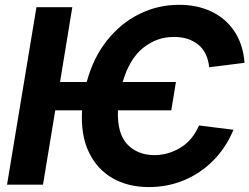

<svg xmlns="http://www.w3.org/2000/svg" viewBox="-20 -757 1022 787"><path d="M701.2 -420.9 682.1 -304.7H463.4Q460 -210 501.5 -165.8Q543 -121.6 612.8 -121.1Q670.4 -121.6 719.7 -151.6Q769 -181.6 795.9 -242.7L937 -225.1Q906.2 -151.4 854 -98.9Q801.8 -46.4 734.4 -18.3Q667 9.8 590.8 9.8Q503.9 9.8 440.2 -27.3Q376.5 -64.5 343.5 -134.8Q310.5 -205.1 316.4 -304.7H206.5L156.2 0H8.8L129.4 -727.5H276.4L226.1 -420.9H335.4Q362.3 -520.5 418.7 -591.3Q475.1 -662.1 551.3 -699.7Q627.4 -737.3 714.4 -737.3Q788.6 -737.3 846.9 -709.5Q905.3 -681.6 940.9 -628.4Q976.6 -575.2 982.4 -499.5L837.4 -481.4Q831.1 -543.5 791.7 -574.7Q752.4 -606 692.9 -605.5Q623.5 -606 567.1 -561Q510.7 -516.1 482.9 -420.9Z"/></svg>

Font: Inter Display
Style: Bold Italic
Weight: 700
Italic angle: -9.39999°
Designer: Rasmus Andersson
Foundry: rsms
Version: Version 4.000;git-a52131595